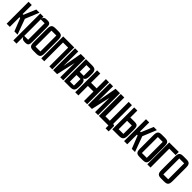

<svg xmlns="http://www.w3.org/2000/svg" viewBox="326 -1925 3420 3420"><g transform="rotate(45 2036.5 -215.0)"><path d="M80 -243H99L195 0H275L168 -291L275 -552H195L99 -323H80L81 -552H0V0H80Z M375 127V-45C386 -13 410 5 454 5H474C535 5 553 -20 553 -90V-462C553 -532 535 -557 474 -557H454C402 -557 384 -542 375 -500V-552H295V127ZM375 -484H473V-68H375Z M749 5C831 5 853 -21 853 -111V-441C853 -531 831 -557 749 -557H678C595 -557 573 -531 573 -441V-111C573 -21 595 5 678 5ZM652 -477H775V-75H652Z M947 0V-473H1076V0H1151V-552H873V0Z M1352 -363 1350 0H1426V-552H1315L1248 -182L1252 -552H1171V0H1271Z M1597 0C1683 0 1707 -28 1707 -124V-159C1707 -228 1694 -261 1651 -274C1694 -286 1707 -320 1707 -390V-428C1707 -524 1683 -552 1597 -552H1446V0ZM1526 -484H1627V-314H1526ZM1526 -234H1627V-68H1526Z M1807 0V-239H1948V0H2028V-552H1948V-319H1807V-552H1727V0Z M2229 -363 2227 0H2303V-552H2192L2125 -182L2129 -552H2048V0H2148Z M2641 72V-52C2641 -68 2632 -77 2616 -77H2604V-552H2522V-77H2411V-552H2323V0H2564V72Z M2821 0C2914 0 2938 -29 2938 -130V-258C2938 -394 2906 -376 2740 -376V-552H2661V0ZM2740 -294H2859V-82H2740Z M3038 -243H3057L3153 0H3233L3126 -291L3233 -552H3153L3057 -323H3038L3039 -552H2958V0H3038Z M3429 5C3511 5 3533 -21 3533 -111V-441C3533 -531 3511 -557 3429 -557H3358C3275 -557 3253 -531 3253 -441V-111C3253 -21 3275 5 3358 5ZM3332 -477H3455V-75H3332Z M3624 0 3623 -474 3783 -473V-553L3543 -552V0Z M3969 5C4051 5 4073 -21 4073 -111V-441C4073 -531 4051 -557 3969 -557H3898C3815 -557 3793 -531 3793 -441V-111C3793 -21 3815 5 3898 5ZM3872 -477H3995V-75H3872Z"/></g></svg>

Font: Queering
Style: Regular
Weight: 400
Designer: Adam Naccarato
Foundry: adamnac
Version: Version 2.000;hotconv 1.0.109;makeotfexe 2.5.65596